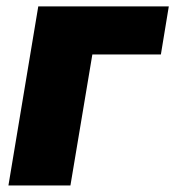

<svg xmlns="http://www.w3.org/2000/svg" viewBox="-20 -565 534 585"><path d="M494.3 -545.5 470.2 -399.1H261.4L194.6 0H5.7L96.6 -545.5Z"/></svg>

Font: Inter P Black
Style: Italic
Weight: 900
Italic angle: -9.40001°
Designer: Rasmus Andersson
Foundry: rsms
Version: Version 3.018;git-588b23468